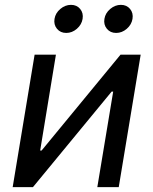

<svg xmlns="http://www.w3.org/2000/svg" viewBox="-20 -771 632 791"><path d="M469.2 0H380.9L446.3 -393.6H439.9L115.7 0H32.2L122.6 -545.9H210.4L145.5 -150.9H151.4L476.6 -545.9H559.6ZM458.5 -635.3Q434.6 -635.3 420.4 -652.3Q406.2 -669.4 410.2 -693.4Q414.1 -717.3 434.1 -734.1Q454.1 -751 478 -751Q502 -751 515.9 -734.1Q529.8 -717.3 525.9 -693.4Q522 -669.4 502.2 -652.3Q482.4 -635.3 458.5 -635.3ZM252.9 -635.3Q229 -635.3 214.8 -652.3Q200.7 -669.4 204.6 -693.4Q208.5 -717.3 228.5 -734.1Q248.5 -751 272.5 -751Q296.4 -751 310.3 -734.1Q324.2 -717.3 320.3 -693.4Q316.4 -669.4 296.6 -652.3Q276.9 -635.3 252.9 -635.3Z"/></svg>

Font: Inter Variable
Style: Italic
Weight: 400
Italic angle: -9.39999°
Designer: Rasmus Andersson
Foundry: rsms
Version: Version 4.001;git-9221beed3